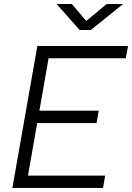

<svg xmlns="http://www.w3.org/2000/svg" viewBox="-20 -918 645 938"><path d="M40.5 0H483.4L493.7 -60.1H116.7L161.6 -316.9H451.7L462.4 -377.4H172.4L217.3 -633.3H594.7L605.5 -693.4H162.6L151.9 -633.3ZM369.1 -771.5H423.8L581.5 -898.4H501L401.4 -815.4L331.1 -898.4H256.3Z"/></svg>

Font: Cascadia Mono PL Light
Style: Italic
Weight: 300
Italic angle: -10°
Monospace: yes
Designer: Aaron Bell
Foundry: Saja Typeworks
Version: Version 2404.023